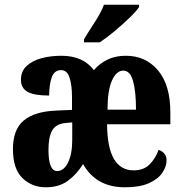

<svg xmlns="http://www.w3.org/2000/svg" viewBox="-20 -786 775 816"><path d="M175 10Q116 10 75.5 -29Q35 -68 35 -153Q35 -235 80.5 -273.5Q126 -312 218 -316L286 -319V-374Q286 -424 275.5 -456Q265 -488 240 -488Q211 -488 200 -457.5Q189 -427 189 -380Q124 -380 96.5 -396Q69 -412 69 -447Q69 -483 93 -505.5Q117 -528 156 -538.5Q195 -549 241 -549Q333 -549 379 -488Q403 -516 436.5 -532.5Q470 -549 515 -549Q599 -549 651.5 -487Q704 -425 704 -308V-258H435Q436 -158 464.5 -110Q493 -62 548 -62Q590 -62 615 -86.5Q640 -111 654 -149Q668 -145 678 -133.5Q688 -122 688 -105Q688 -79 670 -52Q652 -25 613 -7.5Q574 10 511 10Q388 10 333 -89Q307 -46 269 -18Q231 10 175 10ZM558 -320Q558 -397 545.5 -441.5Q533 -486 504 -486Q475 -486 456 -444Q437 -402 437 -320ZM223 -59Q251 -59 269 -95Q287 -131 287 -191V-266L257 -263Q217 -259 201.5 -231Q186 -203 186 -149Q186 -59 223 -59ZM337 -619Q356 -651 382.5 -691.5Q409 -732 422 -766H571V-756Q560 -739 531 -711Q502 -683 467.5 -654Q433 -625 404 -606H337Z"/></svg>

Font: Noto Serif ExtraCondensed ExtraBold
Style: Regular
Weight: 800
Width: 2
Designer: Monotype Design Team
Foundry: Monotype Imaging Inc.
Version: Version 2.013; ttfautohint (v1.8.4.7-5d5b)